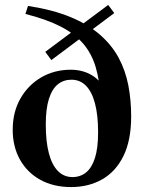

<svg xmlns="http://www.w3.org/2000/svg" viewBox="-20 -746 592 778"><path d="M268 12Q197 12 143.8 -17.2Q90.5 -46.5 61 -99Q31.5 -151.5 31.5 -220.5Q31.5 -292 62.8 -346.8Q94 -401.5 147.2 -432.5Q200.5 -463.5 267 -463.5Q293 -463.5 317.2 -456.5Q341.5 -449.5 361.8 -435Q382 -420.5 396.5 -398.8Q411 -377 417 -347.5L387.5 -342.5Q384.5 -417.5 368 -473.2Q351.5 -529 317 -569.2Q282.5 -609.5 225.2 -638.8Q168 -668 83 -689.5L93.5 -722Q194 -706.5 265.8 -676.8Q337.5 -647 385.2 -605.2Q433 -563.5 460.8 -511.8Q488.5 -460 500 -400.2Q511.5 -340.5 511.5 -274Q511.5 -178 480.5 -114.5Q449.5 -51 394.5 -19.5Q339.5 12 268 12ZM273.5 -28.5Q305.5 -28.5 328.8 -47.2Q352 -66 364.8 -106Q377.5 -146 377.5 -210Q377.5 -279 365 -326.5Q352.5 -374 328.5 -398.5Q304.5 -423 269.5 -423Q237.5 -423 214.2 -404.2Q191 -385.5 178.2 -345.2Q165.5 -305 165.5 -241.5Q165.5 -172.5 178 -125Q190.5 -77.5 214.8 -53Q239 -28.5 273.5 -28.5ZM188 -502.5 163.5 -536 418.5 -726 443 -693Z"/></svg>

Font: Newsreader 36pt SemiBold
Style: Regular
Weight: 600
Designer: Hugues Gentile
Foundry: Production Type
Version: Version 1.003